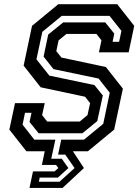

<svg xmlns="http://www.w3.org/2000/svg" viewBox="-20 -720 659 914"><path d="M120.5 174.5 137 96H239.5L258 80L246.5 65H179.5L193 0H105.5L24.5 -103L51.5 -229H193L180.5 -172L204.5 -141.5H359.5L396.5 -172L409 -229L385 -259.5L173.5 -304.5L92.5 -407.5L132.5 -597L257.5 -700H538L619 -597L592.5 -471H451L463 -528L439 -558.5H296.5L259 -528L248 -476.5L272.5 -446L484 -401L565 -298L523.5 -103L398.5 0H327L379.5 80L278 174.5ZM165 145H263.5L335 80L290.5 16H256.5L271.5 -55H379.5L471.5 -130.5L502.5 -278.5L449.5 -346L234.5 -391L187.5 -450.5L209.5 -555.5L281 -613.5H481L524 -560L516 -521H547L558 -573L501.5 -644.5H274L181.5 -568.5L153.5 -437.5L215 -360L429.5 -315L469.5 -265.5L443 -143.5L372 -85.5H164L120.5 -139.5L130 -183H99L87.5 -126.5L143.5 -55H243.5L224 35.5H274L305.5 80L255.5 125.5H169Z"/></svg>

Font: Tourney SemiBold
Style: Italic
Weight: 600
Italic angle: -12°
Version: Version 1.015